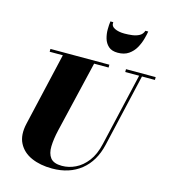

<svg xmlns="http://www.w3.org/2000/svg" viewBox="-145 -1145 1131 1275"><g transform="rotate(15 420.0 -508.0)"><path d="M474 -1029.5Q470.5 -1002 497.2 -988.8Q524 -975.5 564.5 -975.5Q591.5 -975.5 618.5 -979Q645.5 -982.5 666.2 -993.8Q687 -1005 695 -1029.5H714.5Q711 -1007 702 -975Q693 -943 675.8 -912.5Q658.5 -882 629 -861.5Q599.5 -841 554.5 -841Q513 -841 490.5 -861.5Q468 -882 459.2 -912.5Q450.5 -943 450.8 -975Q451 -1007 454.5 -1029.5ZM117 -750H522V-730.5H422.5L306.5 -240Q292 -177.5 290.5 -127.5Q289 -77.5 311.5 -48.5Q334 -19.5 391 -19.5Q438 -19.5 483.2 -41.2Q528.5 -63 564 -109.2Q599.5 -155.5 616.5 -230L732 -730.5H636.5V-750H840.5V-730.5H751.5L636 -230Q609 -112.5 529.8 -49Q450.5 14.5 332 14.5Q250.5 14.5 189.5 -12.5Q128.5 -39.5 100.8 -93.8Q73 -148 92 -230L207.5 -730.5H117Z"/></g></svg>

Font: Bodoni* 11pt Fatface
Style: Italic
Weight: 900
Italic angle: -13°
Version: Version 2.3